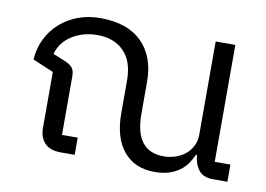

<svg xmlns="http://www.w3.org/2000/svg" viewBox="-66 -658 1066 770"><g transform="rotate(10 467.5 -273.0)"><path d="M605 12Q524 12 478.5 -42.5Q433 -97 433 -198V-330Q433 -408 393 -448.5Q353 -489 286 -489Q227 -489 182.5 -461Q138 -433 124 -384L173 -364Q195 -355 204.5 -343Q214 -331 214 -309V-70H278V0H220Q177 0 155.5 -23Q134 -46 134 -84V-312L49 -348Q52 -394 71 -432.5Q90 -471 121.5 -499Q153 -527 194.5 -542.5Q236 -558 285 -558Q396 -558 454.5 -499.5Q513 -441 513 -340V-208Q513 -56 630 -56Q653 -56 675.5 -63Q698 -70 716 -84Q734 -98 745 -119Q756 -140 756 -168V-546H836V-70H900V0H841Q801 0 782.5 -24Q764 -48 761 -85H757Q749 -66 737 -48.5Q725 -31 706.5 -17.5Q688 -4 663 4Q638 12 605 12Z"/></g></svg>

Font: IBM Plex Sans Thai
Style: Regular
Weight: 400
Designer: Mike Abbink, Paul van der Laan, Pieter van Rosmalen, Ben Mitchell, Mark Frömberg
Foundry: Bold Monday
Version: Version 1.1